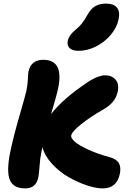

<svg xmlns="http://www.w3.org/2000/svg" viewBox="-20 -1006 739 1076"><path d="M420.9 -721.2Q385.7 -721.2 370.1 -736.3Q354.5 -751.5 359.9 -777.8Q366.2 -808.1 401.9 -837.9Q424.8 -856.4 439.7 -875.5Q454.6 -894.5 471.2 -924.8Q490.2 -958.5 515.1 -972.2Q540 -985.8 574.2 -985.8Q616.7 -985.8 635 -963.9Q653.3 -941.9 645 -898.9Q635.3 -851.6 600.3 -810.3Q565.4 -769 517.1 -745.1Q468.8 -721.2 420.9 -721.2ZM121.1 49.8Q55.7 49.8 35.6 3.4Q15.6 -43 36.1 -147.9Q53.7 -234.9 88.6 -355.2Q123.5 -475.6 127.9 -497.1Q134.8 -530.3 136.2 -562.5Q137.7 -594.7 139.2 -603Q153.3 -670.9 222.2 -670.9Q338.4 -670.9 306.2 -513.2Q298.8 -475.6 266.1 -366.2Q332.5 -454.1 482.9 -553.2Q534.2 -584 569.8 -584Q606.4 -584 627.4 -559.8Q648.4 -535.6 640.1 -494.1Q633.3 -460.9 613 -436Q592.8 -411.1 553.2 -389.2Q488.3 -352.1 436 -310.8Q383.8 -269.5 378.9 -246.1Q376.5 -232.9 397.9 -213.1Q419.4 -193.4 470.9 -169.2Q522.5 -145 591.8 -126Q631.3 -115.7 645.3 -93Q659.2 -70.3 651.9 -33.2Q635.7 49.8 555.2 49.8Q518.1 49.8 466.6 32.7Q415 15.6 364.3 -13.4Q313.5 -42.5 272 -87.4Q230.5 -132.3 217.8 -181.2Q216.8 -176.8 214.8 -167.5Q212.9 -158.2 211.9 -153.8Q204.6 -118.7 201.7 -75Q198.7 -31.2 194.8 -12.2Q182.6 49.8 121.1 49.8Z"/></svg>

Font: Shantell Sans Irregular Bouncy
Style: Italic
Weight: 800
Italic angle: -11.31°
Designer: Stephen Nixon, Anya Danilova, Shantell Martin
Foundry: Arrow Type
Version: Version 1.006;[9816181b4]